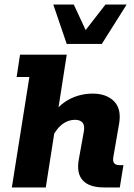

<svg xmlns="http://www.w3.org/2000/svg" viewBox="-20 -823 589 843"><path d="M32 0 109 -485H53L68 -583H273L237 -352Q259 -374 286 -388Q333 -412 387 -412Q447 -412 480.5 -378.5Q514 -345 503 -280L478 -136Q474 -116 481 -107Q488 -98 504 -98H522L506 0H437Q372 0 343.5 -31Q315 -62 326 -123L348 -245Q353 -272 342.5 -284.5Q332 -297 309 -297Q280 -297 254 -278Q234 -263 218 -236L181 0ZM273 -630 214 -803H304L356 -691L443 -803H536L427 -630Z"/></svg>

Font: Rokkitt SemiBold ExtraBold
Style: Italic
Weight: 800
Italic angle: -9°
Version: Version 3.103